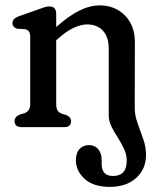

<svg xmlns="http://www.w3.org/2000/svg" viewBox="-20 -484 602 731"><path d="M394 -44.5V-298.5Q394 -343.5 371.8 -367.2Q349.5 -391 312 -391Q288 -391 259.8 -377.8Q231.5 -364.5 200 -336L194 -330.5V-89.5Q194 -71.5 199.5 -63Q205 -54.5 215.5 -51L232.5 -46Q250.5 -38 250.5 -23Q250.5 0 225 0H63Q35.5 0 35.5 -23Q35.5 -39.5 55.5 -48L73 -53Q83 -56.5 89 -64.5Q95 -72.5 95 -89.5V-342.5Q95 -358 89.8 -364.5Q84.5 -371 75.5 -373L46 -374.5Q27.5 -380 27.5 -396Q27.5 -413.5 51.5 -422L122.5 -447Q136.5 -452 147.5 -455.8Q158.5 -459.5 168 -459.5Q194 -459.5 194 -431V-381Q285.5 -463.5 358.5 -463.5Q418 -463.5 455.8 -425Q493.5 -386.5 493.5 -323.5L493 -73.5Q493 -44.5 503.8 -14.8Q514.5 15 525.2 45.2Q536 75.5 536 105Q536 160 498.2 193.8Q460.5 227.5 398.5 227.5Q335.5 227.5 302.2 197Q269 166.5 269 126.5Q269 98 282.8 83.2Q296.5 68.5 319 68.5Q341 68.5 354 84Q367 99.5 367 125.5V140Q367 186.5 411.5 186Q462.5 185.5 462.5 127.5Q462.5 104.5 452.2 82.8Q442 61 428.5 40Q415 19 404.5 -2Q394 -23 394 -44.5Z"/></svg>

Font: Fraunces 72pt S100
Style: Regular
Weight: 400
Version: Version 1.000; ttfautohint (v1.8.3)